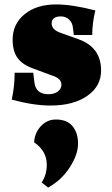

<svg xmlns="http://www.w3.org/2000/svg" viewBox="-20 -464 503 866"><path d="M208 12Q130 12 33 -15Q46 -74 46 -136H130L135 -94Q141 -39 198 -39Q224 -39 240.5 -51Q257 -63 257 -82Q257 -111 213 -124L127 -156Q80 -173 58.5 -203.5Q37 -234 37 -285Q37 -356 91 -400Q145 -444 233 -444Q305 -444 410 -417Q396 -359 396 -306H313L309 -338Q307 -361 292 -375.5Q277 -390 255 -390Q213 -390 213 -358Q213 -330 253 -316L334 -287Q436 -251 436 -146Q436 -75 373.5 -31.5Q311 12 208 12ZM197 382 168 359Q191 324 191 279Q191 217 134 178Q136 136 164 105.5Q192 75 232 75Q282 75 307 105Q332 135 332 184Q332 233 294.5 291Q257 349 197 382Z"/></svg>

Font: Arapey Black
Style: Regular
Weight: 900
Designer: Eduardo Rodriguez Tunni
Foundry: Eduardo Rodriguez Tunni
Version: Version 4.000